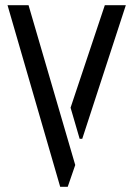

<svg xmlns="http://www.w3.org/2000/svg" viewBox="-20 -720 514 740"><path d="M212 0 9 -700H90L270 -84L241 0ZM287 -185 252 -305 384 -700H465L297 -185Z"/></svg>

Font: Stick No Bills
Style: Regular
Weight: 400
Version: Version 2.000